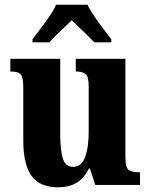

<svg xmlns="http://www.w3.org/2000/svg" viewBox="-20 -786 639 816"><path d="M227 10Q149 10 114 -38.5Q79 -87 79 -188V-411Q79 -454 69.5 -468Q60 -482 27 -482H24V-536H236V-218Q236 -148 247 -112.5Q258 -77 291 -77Q326 -77 341.5 -118Q357 -159 357 -228V-419Q357 -462 343 -472Q329 -482 305 -482H302V-536H513V-117Q513 -73 527.5 -63.5Q542 -54 566 -54H575V0H385L362 -70H358Q337 -28 305 -9Q273 10 227 10ZM118 -619Q132 -638 152 -664Q172 -690 190.5 -717Q209 -744 218 -766H352Q362 -744 380.5 -717Q399 -690 419 -664Q439 -638 453 -619V-606H381Q371 -617 353.5 -634Q336 -651 317 -669Q298 -687 285 -700Q264 -679 235 -652Q206 -625 190 -606H118Z"/></svg>

Font: Noto Serif Thai Condensed ExtraBold
Style: Regular
Weight: 800
Width: 3
Designer: Monotype Design Team
Foundry: Monotype Imaging Inc.
Version: Version 2.002; ttfautohint (v1.8.4.7-5d5b)